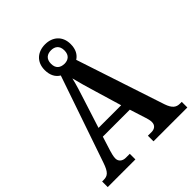

<svg xmlns="http://www.w3.org/2000/svg" viewBox="-239 -1022 1163 1163"><g transform="rotate(-45 342.5 -440.0)"><path d="M3 0H240V-48H206C179 -48 158 -63 158 -90C158 -106 164 -129 169 -145L198 -237H429L462 -134C467 -120 471 -103 471 -89C471 -61 451 -48 427 -48H395V0H685V-48H670C639 -48 618 -62 601 -111L413 -680C440 -697 457 -727 457 -771C457 -842 408 -880 346 -880C283 -880 234 -842 234 -771C234 -726 252 -695 280 -679L89 -123C68 -61 50 -48 16 -48H3ZM346 -713C312 -714 288 -730 288 -771C288 -813 314 -829 346 -829C377 -829 403 -813 403 -771C403 -729 377 -713 346 -713ZM217 -293 274 -471C290 -520 308 -576 317 -617C328 -573 344 -516 360 -464L411 -293Z"/></g></svg>

Font: Noto Serif Devanagari SemiCondensed SemiBold
Style: Regular
Weight: 600
Width: 4
Designer: Universal Thirst, Indian Type Foundry and the Monotype Design Team
Foundry: Monotype Imaging Inc.
Version: Version 2.004